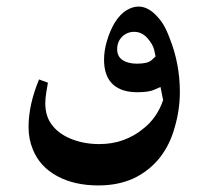

<svg xmlns="http://www.w3.org/2000/svg" viewBox="-20 -376 625 585"><path d="M454 -331Q468 -317 477.5 -301.5Q487 -286 496 -262Q528 -183 528 -96Q528 -41 512 13Q498 64 468 103Q435 145 386 168Q339 189 280 189Q207 189 155 161Q101 132 80 79Q67 48 67 11Q67 -57 99 -134L126 -124Q125 -117 121.5 -97.5Q118 -78 118 -61Q118 -19 141 8Q162 34 200 48.5Q238 63 282 63Q323 63 356.5 50.5Q390 38 414 18Q458 -15 477 -71L469 -111Q468 -111 451 -103Q434 -95 398 -95Q351 -95 325 -118Q297 -143 297 -194Q297 -222 306 -252Q315 -282 329 -306Q346 -333 365 -344.5Q384 -356 402 -356Q429 -356 454 -331ZM337 -226Q337 -204 353.5 -193Q370 -182 397 -182Q430 -182 441.5 -192.5Q453 -203 454 -204Q454 -205 450 -223Q446 -241 429 -260Q412 -279 389 -279Q367 -279 352 -264Q337 -249 337 -226Z"/></svg>

Font: Mirza Medium
Style: Regular
Weight: 500
Designer: Arabic design by Kourosh Beigpour, Latin design by Eduardo Tunni, engineering by Lasse Fister
Version: Version 1.0010g